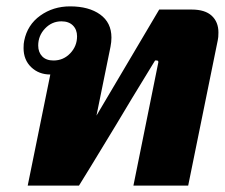

<svg xmlns="http://www.w3.org/2000/svg" viewBox="-20 -583 706 603"><path d="M138 -349Q102 -349 78 -372Q54 -395 54 -432Q54 -447 56 -455Q66 -505 106.5 -534Q147 -563 200 -563Q259 -563 294.5 -537.5Q330 -512 330 -465Q330 -451 327 -436L283 -220L480 -553H582Q624 -553 645 -533.5Q666 -514 666 -481Q666 -465 664 -457L571 0H399L476 -381Q478 -388 477 -390.5Q476 -393 472 -393H467Q383 -256 344 -190Q244 -25 228 0H67ZM222 -469Q222 -490 209 -503Q196 -516 173 -516Q143 -516 121.5 -493.5Q100 -471 100 -440Q100 -419 112.5 -406Q125 -393 148 -393Q179 -393 200.5 -415.5Q222 -438 222 -469Z"/></svg>

Font: Taviraj
Style: Bold Italic
Weight: 700
Italic angle: -12°
Designer: Katatrad Team
Foundry: CadsonDemak
Version: Version 1.001